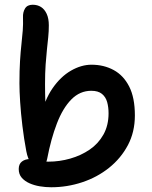

<svg xmlns="http://www.w3.org/2000/svg" viewBox="-20 -780 641 810"><path d="M196 10Q172 10 148 6Q124 2 104 -7Q84 -16 71.5 -30.5Q59 -45 59 -67Q59 -88 72.5 -98.5Q86 -109 107 -109Q123 -109 143.5 -103.5Q164 -98 184 -98Q231 -98 276.5 -111Q322 -124 358.5 -149Q395 -174 416.5 -212.5Q438 -251 438 -302Q438 -328 432 -349.5Q426 -371 410 -384Q394 -397 365 -397Q317 -397 281 -360.5Q245 -324 220 -259Q195 -194 179 -110Q175 -91 165.5 -82Q156 -73 143 -73Q125 -73 111 -91.5Q97 -110 91 -142Q81 -195 74.5 -249Q68 -303 65 -349.5Q62 -396 62 -428Q62 -483 64.5 -523Q67 -563 70.5 -594Q74 -625 76 -651.5Q78 -678 77 -707Q76 -728 85.5 -744Q95 -760 118 -760Q138 -760 153 -750.5Q168 -741 177 -721.5Q186 -702 186 -673Q186 -648 183.5 -623.5Q181 -599 178 -571Q175 -543 172.5 -507.5Q170 -472 170 -425Q170 -385 171.5 -343.5Q173 -302 177 -250L151 -285Q168 -359 202 -408Q236 -457 279.5 -482Q323 -507 366 -507Q418 -507 459.5 -484.5Q501 -462 525 -415Q549 -368 549 -293Q549 -223 519.5 -167.5Q490 -112 440 -72Q390 -32 326.5 -11Q263 10 196 10Z"/></svg>

Font: Shantell Sans Medium
Style: Regular
Weight: 500
Designer: Stephen Nixon, Anya Danilova, Shantell Martin
Foundry: Arrow Type
Version: Version 1.011;[c5ecc13dd]